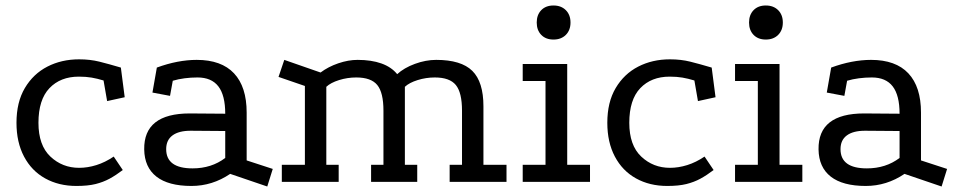

<svg xmlns="http://www.w3.org/2000/svg" viewBox="-20 -662 3489 699"><path d="M357 -369Q334 -376 313.5 -379.5Q293 -383 267 -383Q200 -383 160 -341Q120 -299 120 -215Q120 -133 163.5 -92Q207 -51 268 -51Q299 -51 331 -61Q363 -71 394 -92L427 -43Q402 -24 379 -11.5Q356 1 328 8Q300 15 258 15Q194 15 144.5 -12.5Q95 -40 67.5 -92Q40 -144 40 -215Q40 -290 70.5 -341.5Q101 -393 152.5 -419.5Q204 -446 268 -446Q308 -446 342 -437.5Q376 -429 420 -416L434 -308L370 -294Z M818 -29Q753 15 677 15Q593 15 549.5 -19Q506 -53 505 -118Q503 -249 671 -249L800 -248Q800 -315 775 -347.5Q750 -380 699 -380Q675 -380 652 -377Q629 -374 609 -368L599 -313L535 -325L551 -416Q589 -430 625.5 -437Q662 -444 696 -444Q786 -444 832 -395Q878 -346 878 -252V-78L973 -47L953 17ZM674 -186Q631 -186 608 -169Q585 -152 585 -119Q585 -49 681 -49Q750 -49 800 -87V-185Z M1006 0V-62H1090V-349L994 -382L1015 -444L1147 -398Q1175 -419 1211.5 -431.5Q1248 -444 1282 -444Q1332 -444 1368.5 -431Q1405 -418 1426 -392Q1451 -415 1490.5 -429.5Q1530 -444 1568 -444Q1659 -444 1699.5 -404Q1740 -364 1740 -275V-62H1824V0H1617V-62H1662V-259Q1662 -325 1639.5 -352.5Q1617 -380 1563 -380Q1531 -380 1500.5 -370.5Q1470 -361 1454 -346V-62H1499V0H1331V-62H1376V-259Q1376 -325 1353.5 -352.5Q1331 -380 1277 -380Q1245 -380 1214.5 -370.5Q1184 -361 1168 -346V-62H1213V0Z M1883 -429H2045V-62H2128V0H1883V-62H1966V-367H1883ZM1995 -642Q2023 -642 2040 -625Q2057 -608 2057 -580Q2057 -552 2040 -535Q2023 -518 1995 -518Q1967 -518 1950.5 -535Q1934 -552 1934 -580Q1934 -608 1950.5 -625Q1967 -642 1995 -642Z M2508 -369Q2485 -376 2464.5 -379.5Q2444 -383 2418 -383Q2351 -383 2311 -341Q2271 -299 2271 -215Q2271 -133 2314.5 -92Q2358 -51 2419 -51Q2450 -51 2482 -61Q2514 -71 2545 -92L2578 -43Q2553 -24 2530 -11.5Q2507 1 2479 8Q2451 15 2409 15Q2345 15 2295.5 -12.5Q2246 -40 2218.5 -92Q2191 -144 2191 -215Q2191 -290 2221.5 -341.5Q2252 -393 2303.5 -419.5Q2355 -446 2419 -446Q2459 -446 2493 -437.5Q2527 -429 2571 -416L2585 -308L2521 -294Z M2656 -429H2818V-62H2901V0H2656V-62H2739V-367H2656ZM2768 -642Q2796 -642 2813 -625Q2830 -608 2830 -580Q2830 -552 2813 -535Q2796 -518 2768 -518Q2740 -518 2723.5 -535Q2707 -552 2707 -580Q2707 -608 2723.5 -625Q2740 -642 2768 -642Z M3273 -29Q3208 15 3132 15Q3048 15 3004.5 -19Q2961 -53 2960 -118Q2958 -249 3126 -249L3255 -248Q3255 -315 3230 -347.5Q3205 -380 3154 -380Q3130 -380 3107 -377Q3084 -374 3064 -368L3054 -313L2990 -325L3006 -416Q3044 -430 3080.5 -437Q3117 -444 3151 -444Q3241 -444 3287 -395Q3333 -346 3333 -252V-78L3428 -47L3408 17ZM3129 -186Q3086 -186 3063 -169Q3040 -152 3040 -119Q3040 -49 3136 -49Q3205 -49 3255 -87V-185Z"/></svg>

Font: Podkova VF Beta
Style: Regular
Weight: 400
Designer: Ilya Yudin
Foundry: Cyreal (www.cyreal.org)
Version: Version 2.100